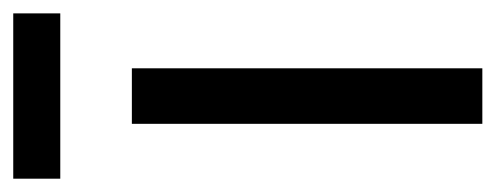

<svg xmlns="http://www.w3.org/2000/svg" viewBox="-263 -494 741 287"><g transform="rotate(-90 107.5 -350.5)"><path d="M148.9 -523.9V0H65.9V-523.9ZM231 -701.2V-630.9H-16.1V-701.2Z"/></g></svg>

Font: SolaimanLipi
Style: Normal
Weight: 400
Designer: Solaiman Karim
Foundry: Al Mamun Sumon
Version: Version 2.000